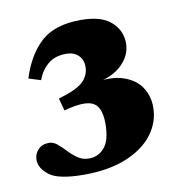

<svg xmlns="http://www.w3.org/2000/svg" viewBox="-55 -749 465 502"><g transform="rotate(-10 177.5 -498.0)"><path d="M130 -297.5Q62.5 -297.5 38 -316Q13.5 -334.5 13.5 -357Q13.5 -373 24.2 -384.2Q35 -395.5 53 -395.5Q64.5 -395.5 75 -386.8Q85.5 -378 96.2 -366.5Q107 -355 120 -346Q133 -337 149.5 -337Q175 -337 191.2 -356.5Q207.5 -376 207.5 -419.5Q207.5 -446.5 199.5 -461.2Q191.5 -476 173.2 -479.5Q155 -483 124 -476L108 -472L99 -505Q148.5 -519.5 165.2 -536Q182 -552.5 182 -575.5Q182 -594 170 -605.5Q158 -617 137.5 -617Q108 -617 89.5 -601.5Q71 -586 61.5 -560.5L29.5 -570.5Q48.5 -631 85 -664.2Q121.5 -697.5 191 -697.5Q245.5 -697.5 271.2 -674.2Q297 -651 297 -617.5Q297 -582.5 267 -556.5Q237 -530.5 185 -527L191 -529Q242 -538.5 274.5 -527.8Q307 -517 322.5 -493.5Q338 -470 338 -440.5Q338 -400.5 313.2 -368Q288.5 -335.5 241.8 -316.5Q195 -297.5 130 -297.5Z"/></g></svg>

Font: Newsreader 36pt ExtraBold
Style: Regular
Weight: 800
Designer: Hugues Gentile
Foundry: Production Type
Version: Version 1.003